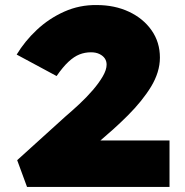

<svg xmlns="http://www.w3.org/2000/svg" viewBox="-20 -740 733 760"><path d="M87 0 48 -106 238 -278Q265 -301 294 -328Q323 -355 347.5 -383.5Q372 -412 387 -438Q402 -464 402 -484Q402 -498 395 -508.5Q388 -519 374 -526Q360 -533 340 -533Q316 -533 294.5 -524.5Q273 -516 251 -495.5Q229 -475 204 -439L46 -524Q78 -577 126 -622Q174 -667 234.5 -694Q295 -721 363 -720Q434 -720 490.5 -693.5Q547 -667 580 -620Q613 -573 613 -512Q613 -483 604 -454Q595 -425 578 -397Q561 -369 537.5 -340Q514 -311 486.5 -283.5Q459 -256 428 -228L241 -65L240 -184H651V0Z"/></svg>

Font: Lexend Mega Black
Style: Regular
Weight: 900
Version: Version 1.007